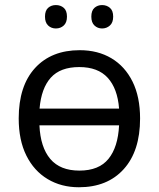

<svg xmlns="http://www.w3.org/2000/svg" viewBox="-20 -748 642 777"><path d="M546.9 -268.6Q546.9 -136.7 480.7 -63.5Q414.6 9.8 299.3 9.8Q228 9.8 172.9 -23.2Q117.7 -56.2 86.7 -118.4Q55.7 -180.7 55.7 -268.6Q55.7 -400.4 121.8 -472.7Q188 -544.9 302.7 -544.9Q376 -544.9 430.9 -512.2Q485.8 -479.5 516.4 -417.7Q546.9 -356 546.9 -268.6ZM300.8 -476.6Q224.1 -476.6 185.5 -433.6Q147 -390.6 140.1 -308.6H461.9Q455.6 -389.6 416 -433.1Q376.5 -476.6 300.8 -476.6ZM301.3 -57.6Q380.4 -57.6 418.9 -105Q457.5 -152.3 461.9 -240.7H139.6Q143.6 -152.3 183.3 -105Q223.1 -57.6 301.3 -57.6ZM162.1 -680.7Q162.1 -705.1 174.8 -716.3Q187.5 -727.5 206.1 -727.5Q225.1 -727.5 238 -716.3Q251 -705.1 251 -680.7Q251 -656.7 238 -644.8Q225.1 -632.8 206.1 -632.8Q187.5 -632.8 174.8 -644.8Q162.1 -656.7 162.1 -680.7ZM349.6 -680.7Q349.6 -705.1 362.3 -716.3Q375 -727.5 393.1 -727.5Q411.6 -727.5 424.8 -716.3Q438 -705.1 438 -680.7Q438 -656.7 424.8 -644.8Q411.6 -632.8 393.1 -632.8Q375 -632.8 362.3 -644.8Q349.6 -656.7 349.6 -680.7Z"/></svg>

Font: Open Sans
Style: Regular
Weight: 400
Designer: Monotype Design Team
Foundry: Monotype Imaging Inc.
Version: Version 3.000; ttfautohint (v1.8.4)